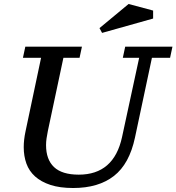

<svg xmlns="http://www.w3.org/2000/svg" viewBox="-20 -934 885 963"><path d="M657 -244 742 -644H833L845 -700H608L596 -644H678L592 -246C564.7 -120.7 492.3 -58 375 -58C319 -58 277.7 -70.7 251 -96C224.3 -121.3 211 -158 211 -206C211 -217.3 211.8 -228.7 213.5 -240C215.2 -251.3 217.3 -263.7 220 -277L298 -644H379L391 -700H107L95 -644H186L108 -275C102 -247 99 -220.7 99 -196C99 -166 103.5 -138.5 112.5 -113.5C121.5 -88.5 136 -67 156 -49C176 -31 201.7 -16.8 233 -6.5C264.3 3.8 302.3 9 347 9C431.7 9 499.8 -11.2 551.5 -51.5C603.2 -91.8 638.3 -156 657 -244ZM625 -914 479 -793 492 -769 748 -841V-881Z"/></svg>

Font: PT Serif Caption
Style: Italic
Weight: 400
Italic angle: -12°
Designer: A.Korolkova, O.Umpeleva, V.Yefimov
Foundry: ParaType Ltd
Version: Version 1.000W OFL